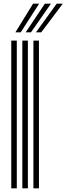

<svg xmlns="http://www.w3.org/2000/svg" viewBox="-20 -1020 360 1040"><path d="M161 0V-800H191V0ZM41 0V-800H71V0ZM101 0V-800H131V0ZM63.5 -845 159 -1000H192L92.2 -845ZM174.8 -845 287 -1000H320L203.5 -845ZM119.2 -845 223 -1000H256L147.8 -845Z"/></svg>

Font: Big Shoulders Inline Display Thin Black
Style: Regular
Weight: 900
Version: Version 2.002